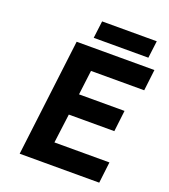

<svg xmlns="http://www.w3.org/2000/svg" viewBox="-144 -904 886 1007"><g transform="rotate(20 298.5 -400.0)"><path d="M541 -118H234L255 -281H509L523 -399H269L286 -536H583L597 -654H163L83 0H527ZM557 -800H252L240 -704H545Z"/></g></svg>

Font: Falling Sky
Style: SeBdObl
Weight: 600
Designer: Paul D. Hunt
Foundry: Adobe Systems Incorporated
Version: Version 1.02